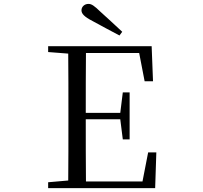

<svg xmlns="http://www.w3.org/2000/svg" viewBox="-20 -965 1040 985"><path d="M607 -802C569 -838 530 -873 495 -905C464 -935 450 -945 434 -945C413 -945 398 -930 398 -912C398 -895 412 -879 455 -857C500 -832 546 -808 593 -783ZM722 -548H765L758 -728H227V-698L330 -690C331 -591 331 -491 331 -391V-337C331 -236 331 -137 330 -39L227 -30V0H776L782 -183H740L711 -34H421C420 -133 420 -235 420 -353H597L610 -250H645V-491H610L597 -386H420C420 -495 420 -596 421 -693H694Z"/></svg>

Font: Harano Aji Mincho TW
Style: Regular
Weight: 400
Foundry: Masamichi Hosoda
Version: HaranoAjiMinchoTW-Regular version 20230610;ttx 4.39.4